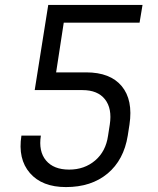

<svg xmlns="http://www.w3.org/2000/svg" viewBox="-20 -750 640 780"><path d="M248 10Q151 10 101.5 -47Q52 -104 67 -199H146Q136 -135 167 -98Q198 -61 261 -61Q323 -61 366.5 -98Q410 -135 419 -199L426 -244Q436 -309 406.5 -346.5Q377 -384 315 -384H121L176 -730H559L547 -658H239L208 -456H330Q428 -456 474.5 -400Q521 -344 506 -244L499 -199Q483 -100 417 -45Q351 10 248 10Z"/></svg>

Font: JetBrains Mono NL Light
Style: Italic
Weight: 300
Italic angle: -9°
Designer: Philipp Nurullin, Konstantin Bulenkov
Foundry: JetBrains
Version: Version 2.304; ttfautohint (v1.8.4.7-5d5b)